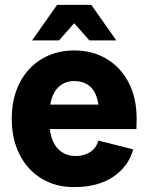

<svg xmlns="http://www.w3.org/2000/svg" viewBox="-20 -750 606 784"><path d="M281 14Q207 14 149.5 -21Q92 -56 60 -119Q28 -182 28 -265Q28 -349 60.5 -412Q93 -475 151 -509.5Q209 -544 283 -544Q358 -544 415.5 -509.5Q473 -475 505.5 -412.5Q538 -350 538 -265Q538 -254 537.5 -244Q537 -234 537 -223H111V-323H427L386 -265Q386 -349 359.5 -384Q333 -419 283 -419Q237 -419 209 -383.5Q181 -348 181 -265Q181 -187 210 -150Q239 -113 290 -113Q323 -113 347.5 -128.5Q372 -144 382 -176L524 -140Q505 -71 443 -28.5Q381 14 281 14ZM345 -585 217 -730H353L455 -585ZM111 -585 213 -730H349L221 -585Z"/></svg>

Font: Radio Canada Big
Style: Bold
Weight: 700
Designer: Étienne Aubert Bonn
Foundry: Coppers and Brasses
Version: Version 1.001